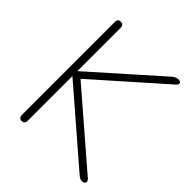

<svg xmlns="http://www.w3.org/2000/svg" viewBox="-195 -843 981 981"><g transform="rotate(45 295.0 -352.5)"><path d="M117 6Q107 6 101.5 0Q96 -6 96 -16V-689Q96 -700 101.5 -705.5Q107 -711 117 -711Q127 -711 132.5 -705.5Q138 -700 138 -689V-377H140L499 -696Q509 -704 517 -707.5Q525 -711 533 -711Q543 -711 548 -707Q553 -703 552 -696.5Q551 -690 543 -683L158 -342L160 -374L561 -28Q571 -20 572 -12Q573 -4 567.5 1Q562 6 552 6Q544 6 537 2.5Q530 -1 522 -8L140 -338H138V-16Q138 -6 133 0Q128 6 117 6Z"/></g></svg>

Font: Nunito ExtraLight
Style: Regular
Weight: 200
Designer: Vernon Adams
Foundry: Vernon Adams
Version: Version 3.602;April 4, 2023;FontCreator 14.0.0.2856 64-bit